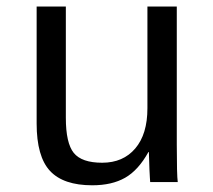

<svg xmlns="http://www.w3.org/2000/svg" viewBox="-20 -548 640 578"><path d="M178.2 -528.3V-193.4Q178.2 -117.2 202.1 -87.6Q226.1 -58.1 287.6 -58.1Q350.6 -58.1 387.2 -101.1Q423.8 -144 423.8 -222.2V-528.3H512.2V-112.8Q512.2 -20.5 515.1 0H432.1Q431.6 -2.4 431.2 -13.2Q430.7 -23.9 429.9 -37.8Q429.2 -51.8 428.2 -90.3H426.8Q396.5 -35.6 356.7 -12.9Q316.9 9.8 257.8 9.8Q170.9 9.8 130.6 -33.4Q90.3 -76.7 90.3 -176.3V-528.3Z"/></svg>

Font: Liberation Mono
Style: Regular
Weight: 400
Monospace: yes
Designer: Steve Matteson
Foundry: Ascender Corporation
Version: Version 2.1.5